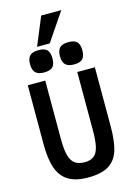

<svg xmlns="http://www.w3.org/2000/svg" viewBox="-168 -1256 935 1349"><g transform="rotate(-15 300.0 -581.5)"><path d="M56 -295V-725H183V-300Q183 -225.5 194.2 -182.2Q205.5 -139 231.8 -119Q258 -99 304 -99Q347 -99 371.2 -118.8Q395.5 -138.5 405.8 -181.8Q416 -225 416 -300V-725H544V-295Q544 -185.5 523 -119.8Q502 -54 449 -21.5Q396 11 300 11Q209.5 11 156.2 -21.8Q103 -54.5 79.5 -121.2Q56 -188 56 -295ZM109.5 -863Q109.5 -906 129 -925Q148.5 -944 191.5 -944Q235.5 -944 254 -925.2Q272.5 -906.5 272.5 -863Q272.5 -820 253.8 -801Q235 -782 191.5 -782Q149 -782 129.2 -801.2Q109.5 -820.5 109.5 -863ZM327 -863Q327 -906 346.5 -925Q366 -944 409 -944Q453 -944 471.5 -925.2Q490 -906.5 490 -863Q490 -820 471.2 -801Q452.5 -782 409 -782Q366.5 -782 346.8 -801.2Q327 -820.5 327 -863ZM189 -969 274 -1174H420L281 -969Z"/></g></svg>

Font: JuliaMono
Style: Bold
Weight: 700
Monospace: yes
Designer: cormullion
Foundry: corm
Version: Version 0.055; ttfautohint (v1.8.4)